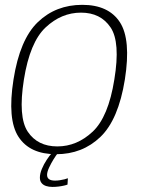

<svg xmlns="http://www.w3.org/2000/svg" viewBox="-20 -618 582 775"><path d="M206.5 4.5Q312.5 4.5 385.2 -65.2Q458 -135 484 -297Q509.5 -458.5 463.8 -528.5Q418 -598.5 312 -598.5Q205.5 -598.5 132.8 -528.8Q60 -459 34.5 -297Q9 -135.5 54.8 -65.5Q100.5 4.5 206.5 4.5ZM211.5 -27Q132 -27 92.2 -86.2Q52.5 -145.5 76.5 -297Q100.5 -447.5 164 -507.2Q227.5 -567 307 -567Q386 -567 426.2 -507.5Q466.5 -448 441.5 -297Q417.5 -146 354 -86.5Q290.5 -27 211.5 -27ZM191.5 136.5Q204 136.5 216.2 135Q228.5 133.5 238.2 131.2Q248 129 252.5 127L254 101.5Q249 103.5 240.2 105.8Q231.5 108 221.5 109.5Q211.5 111 202 111Q186 111 178 105.2Q170 99.5 170 88Q170 76 178 58.8Q186 41.5 196.2 25Q206.5 8.5 213.5 0H189Q180 10 168.5 27.2Q157 44.5 149 63.8Q141 83 141 99Q141 112.5 147.8 120.8Q154.5 129 166 132.8Q177.5 136.5 191.5 136.5Z"/></svg>

Font: Anybody UltraCondensed Thin ExtraLight
Style: Italic
Weight: 250
Italic angle: -10°
Version: Version 1.111